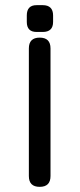

<svg xmlns="http://www.w3.org/2000/svg" viewBox="-20 -541 310 745"><path d="M134 -395C106 -395 92 -381 92 -353C92 -353 92 142 92 142C92 142 92 142 92 142C92 170 106 184 134 184C134 184 134 184 134 184C162 184 176 170 176 142C176 142 176 -353 176 -353C176 -353 176 -353 176 -353C176 -381 162 -395 134 -395C134 -395 134 -395 134 -395ZM122 -521C122 -521 122 -521 122 -521C96.5 -521 84 -507.5 84 -481C84 -481 84 -456 84 -456C84 -456 84 -456 84 -456C84 -430 96.5 -417 122 -417C122 -417 146 -417 146 -417C146 -417 146 -417 146 -417C172.5 -417 186 -430 186 -456C186 -456 186 -481 186 -481C186 -481 186 -481 186 -481C186 -507.5 172.5 -521 146 -521C146 -521 122 -521 122 -521Z"/></svg>

Font: Jura-Fortis-Bold
Style: Bold
Weight: 500
Designer: Daniel Johnson, Alexei Vanyashin, Mirko Velimirovic
Foundry: Daniel Johnson
Version: ""